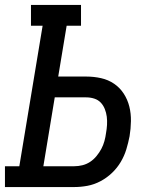

<svg xmlns="http://www.w3.org/2000/svg" viewBox="-29 -755 649 775"><path d="M-9 0V-84H49L143 -651H96V-735H298V-651H240L206 -446H319Q350 -446 379 -439.5Q408 -433 431.5 -417Q455 -401 470.5 -377Q486 -353 493 -325Q500 -297 499.5 -266Q499 -235 494 -205Q489 -179 481 -152.5Q473 -126 458.5 -101.5Q444 -77 423 -57Q402 -37 376.5 -23.5Q351 -10 324 -5Q297 0 271 0ZM146 -84H271Q287 -84 303.5 -88Q320 -92 334.5 -101.5Q349 -111 360.5 -125Q372 -139 380 -154Q388 -169 392.5 -185.5Q397 -202 399 -218Q402 -234 403 -251Q404 -268 402 -284Q400 -300 394 -315Q388 -330 377.5 -341Q367 -352 351.5 -357Q336 -362 319 -362H192Z"/></svg>

Font: Iosevka Slab Medium Extended
Style: Italic
Weight: 500
Width: 7
Italic angle: -9°
Monospace: yes
Designer: Belleve Invis
Foundry: Belleve Invis
Version: Version 11.1.0; ttfautohint (v1.8.3)